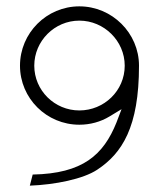

<svg xmlns="http://www.w3.org/2000/svg" viewBox="-20 -590 502 605"><path d="M43 -383C43 -280 127 -197 230 -197C264 -197 297 -206 325 -223L363 -246L347 -204C306 -102 241 -43 83 -40L74 -5C154 -8 242 -26 286 -55C365 -107 418 -190 418 -383C418 -486 333 -570 230 -570C127 -570 43 -486 43 -383ZM88 -383C88 -461 152 -525 230 -525C308 -525 373 -461 373 -383C373 -304 308 -242 230 -242C152 -242 88 -305 88 -383Z"/></svg>

Font: Charger Sport
Style: HL
Weight: 100
Designer: Jasper
Foundry: Cannot Into Space Fonts
Version: Version 1.1